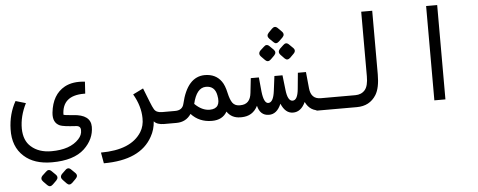

<svg xmlns="http://www.w3.org/2000/svg" viewBox="-65 -918 3742 1502"><g transform="rotate(-5 1806.0 -167.0)"><path d="M305.7 135.3Q453.1 135.3 522 60.5Q551.8 28.8 550.3 -9.3Q550.3 -43 512.7 -43.9Q414.6 -49.3 388.7 -60.5Q331.5 -85.4 339.8 -164.6Q355 -305.7 454.6 -360.4Q519 -395 613.8 -383.8L607.9 -290.5H596.7Q426.8 -290.5 423.8 -141.1Q432.1 -135.7 499 -131.3Q636.2 -123 636.7 -27.8Q636.7 68.8 558.1 143.6Q474.1 222.2 302.7 222.2Q163.1 222.2 84 150.4Q-2 73.7 2 -63.5Q4.9 -183.6 59.6 -280.3L139.2 -256.8Q89.4 -158.7 89.8 -60.5Q91.3 33.7 146.5 81.5Q206.5 135.3 305.7 135.3ZM447.1 291.9 475.9 320.1Q499.4 343 474.8 367.1L446.6 395.3Q423.1 417.8 402.7 396.9L374 367.1Q350.5 343 372.9 319L401.2 291.9Q424.1 268.3 447.1 291.9ZM294.1 291.9 322.8 320.1Q345.8 343 322.8 367.1L294.1 395.3Q271.1 417.8 250.2 396.9L220.9 367.1Q196.9 343 219.4 319L248.6 291.9Q271.1 268.3 294.1 291.9Z M1105.5 -181.2Q1121.1 -141.6 1131.3 -124.5Q1147.5 -94.2 1193.4 -94.2H1223.1V0H1203.1Q1146.5 0 1123 -27.8Q1118.7 37.1 1088.4 90.3Q993.2 265.1 705.6 265.1L690.4 179.7Q928.2 179.2 1010.3 46.9Q1039.1 0 1037.6 -61Q1036.6 -156.2 981 -251.5L1062 -291.5Z M1450.2 -136.2Q1507.3 -79.6 1568.4 -80.1Q1658.7 -81.1 1636.7 -187.5Q1622.6 -262.2 1552.2 -261.2Q1479 -260.3 1450.2 -136.2ZM1696.3 -54.2Q1660.6 8.8 1576.7 8.3Q1478 8.3 1414.6 -60.5Q1374 0 1299.3 0H1194.8V-94.2H1296.9Q1354 -94.2 1365.7 -144Q1414.1 -353 1552.7 -353.5Q1637.7 -353 1682.1 -290.5Q1704.6 -259.8 1717.8 -198.7Q1729.5 -146 1747.1 -120.6Q1766.6 -94.2 1801.8 -94.2H1817.4V0H1801.8Q1732.4 0 1696.3 -54.2Z M2170.9 -183.6Q2180.7 -94.2 2219.7 -94.2Q2258.8 -94.2 2267.1 -181.2L2279.3 -308.1H2342.8L2355.5 -179.2Q2363.8 -94.7 2439.5 -94.2H2459V0H2430.7Q2348.1 0 2312.5 -75.7Q2277.3 0 2214.4 -1Q2154.8 -1 2122.1 -78.6Q2088.4 1 2024.9 0Q1956.5 -1 1938 -78.6Q1898.4 0 1809.6 0H1797.4V-94.2H1809.6Q1886.7 -94.2 1896 -183.6L1908.7 -298.3H1972.2L1982.9 -186.5Q1993.2 -94.2 2027.8 -92.8Q2068.4 -92.3 2079.6 -183.6L2094.2 -298.8H2157.7ZM2154.1 -669.1 2182.8 -640.3Q2205.8 -616.8 2182.8 -593.3L2153 -564.6Q2129.5 -542.6 2110.2 -563.5L2080.4 -592.3Q2056.9 -616.3 2079.4 -640.3L2107.6 -669.1Q2131.1 -692.6 2154.1 -669.1ZM2230.3 -533.7 2259.1 -505.5Q2282.6 -482.5 2258 -458.5L2229.8 -430.3Q2206.3 -408.4 2185.9 -428.7L2157.2 -458.5Q2133.7 -482.5 2156.1 -507.1L2184.4 -533.7Q2207.3 -557.3 2230.3 -533.7ZM2077.3 -533.7 2106 -505.5Q2129 -482.5 2106 -458.5L2077.3 -430.3Q2054.3 -408.4 2033.4 -428.7L2004.1 -458.5Q1980.1 -482.5 2002.6 -507.1L2031.8 -533.7Q2054.3 -557.3 2077.3 -533.7Z M2900.9 -240.7Q2900.9 -134.8 2867.7 -81.1Q2816.9 0 2715.8 0H2398.9V-94.2H2711.9Q2760.3 -94.2 2788.1 -127Q2814.5 -158.2 2814.5 -233.4V-740.7H2900.9Z M3324.2 -740.7H3411.1V0H3324.2Z"/></g></svg>

Font: Vazir Code Hack
Style: Code-Hack
Weight: 400
Foundry: DejaVu fonts team - Redesigned by Saber Rastikerdar
Version: Version 1.1.2